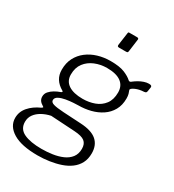

<svg xmlns="http://www.w3.org/2000/svg" viewBox="-230 -862 1047 1157"><g transform="rotate(30 293.0 -283.5)"><path d="M214 175Q102 175 43.5 139.5Q-15 104 -15 46Q-15 3 14 -30.5Q43 -64 90 -85Q97 -89 99 -92Q101 -95 95 -98Q78 -108 70 -119.5Q62 -131 62 -147Q62 -167 75 -182Q88 -197 107 -208Q126 -219 144 -225Q151 -227 153 -231.5Q155 -236 149 -238Q116 -257 99.5 -283.5Q83 -310 83 -346Q83 -393 101.5 -428.5Q120 -464 152 -488.5Q184 -513 225.5 -525.5Q267 -538 313 -538Q376 -538 411 -523.5Q446 -509 465 -491Q470 -487 475.5 -488.5Q481 -490 486 -495Q499 -505 514.5 -514Q530 -523 547.5 -529Q565 -535 581 -535Q593 -535 597.5 -531.5Q602 -528 601 -520L597 -495Q596 -486 592.5 -482.5Q589 -479 580 -478Q561 -477 548 -474Q535 -471 523 -466Q493 -453 497 -442Q501 -433 504.5 -420.5Q508 -408 508 -390Q508 -343 488.5 -308.5Q469 -274 436 -252Q403 -230 362 -219.5Q321 -209 276 -209Q267 -209 243 -207.5Q219 -206 192.5 -201.5Q166 -197 147 -187Q128 -177 128 -160Q128 -145 149.5 -138.5Q171 -132 220 -129L344 -122Q420 -118 456 -87Q492 -56 492 1Q492 41 476.5 70Q461 99 434 119Q407 139 371.5 151Q336 163 295.5 169Q255 175 214 175ZM215 129Q253 129 290.5 123.5Q328 118 359 104.5Q390 91 408.5 67Q427 43 427 7Q427 -27 406.5 -43.5Q386 -60 334 -63L167 -73Q134 -66 107 -51Q80 -36 64 -14Q48 8 48 37Q48 87 93 108Q138 129 215 129ZM279 -256Q323 -256 361 -270Q399 -284 422.5 -315Q446 -346 446 -396Q446 -442 413 -466.5Q380 -491 315 -491Q271 -491 232 -475Q193 -459 169 -427.5Q145 -396 145 -348Q145 -303 180 -279.5Q215 -256 279 -256ZM389 -728 378 -646Q377 -637 374 -635Q371 -633 362 -633H316Q308 -633 305.5 -636.5Q303 -640 304 -647L316 -732Q317 -739 318.5 -740.5Q320 -742 326 -742H379Q385 -742 388 -738.5Q391 -735 389 -728Z"/></g></svg>

Font: Libre Franklin Thin Light
Style: Italic
Weight: 300
Italic angle: -8°
Version: Version 3.000